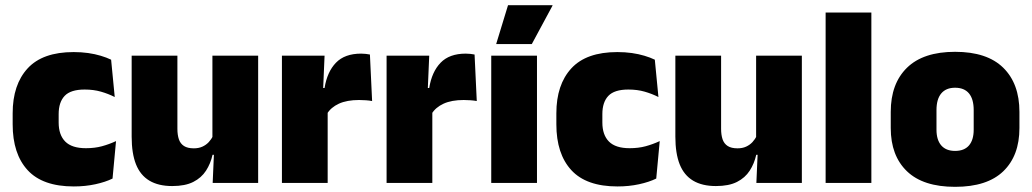

<svg xmlns="http://www.w3.org/2000/svg" viewBox="-20 -708 3994 743"><path d="M265.5 13.5Q145 13.5 87 -49.5Q29 -112.5 29 -227V-269.5Q29 -380.5 87 -443.5Q145 -506.5 265 -506.5Q294.5 -506.5 321 -502.8Q347.5 -499 370 -492.2Q392.5 -485.5 410 -477L424 -332.5Q399.5 -345 371 -353.2Q342.5 -361.5 307.5 -361.5Q253.5 -361.5 230.2 -337Q207 -312.5 207 -266.5V-234Q207 -186 232.5 -160.2Q258 -134.5 312.5 -134.5Q346.5 -134.5 374.2 -142Q402 -149.5 429 -162L415.5 -17Q388 -3.5 349 5Q310 13.5 265.5 13.5Z M666.5 -492.5V-209.5Q666.5 -186 672.2 -169Q678 -152 692 -143Q706 -134 730 -134Q749 -134 763.2 -140.5Q777.5 -147 787.8 -158Q798 -169 804 -182L831 -109H802.5Q795 -75 777.2 -47.5Q759.5 -20 728 -4Q696.5 12 646.5 12Q593 12 558 -9Q523 -30 506.2 -72.2Q489.5 -114.5 489.5 -179V-492.5ZM979 -492.5V0H803L808.5 -126.5L802 -144.5V-492.5Z M1245.5 -267.5 1194.5 -367.5H1236Q1246 -430 1280 -465.2Q1314 -500.5 1377.5 -500.5Q1387 -500.5 1395.2 -499.5Q1403.5 -498.5 1411.5 -497L1420 -317Q1410 -319 1396.2 -320Q1382.5 -321 1369.5 -321Q1322.5 -321 1291.5 -306.8Q1260.5 -292.5 1245.5 -267.5ZM1071 0V-492.5H1236L1229 -329.5H1248V0Z M1650.5 -267.5 1599.5 -367.5H1641Q1651 -430 1685 -465.2Q1719 -500.5 1782.5 -500.5Q1792 -500.5 1800.2 -499.5Q1808.5 -498.5 1816.5 -497L1825 -317Q1815 -319 1801.2 -320Q1787.5 -321 1774.5 -321Q1727.5 -321 1696.5 -306.8Q1665.5 -292.5 1650.5 -267.5ZM1476 0V-492.5H1641L1634 -329.5H1653V0Z M1881 0V-492.5H2058V0ZM1946 -688H2118V-686L2038 -537.5H1900.5V-539Z M2369.5 13.5Q2249 13.5 2191 -49.5Q2133 -112.5 2133 -227V-269.5Q2133 -380.5 2191 -443.5Q2249 -506.5 2369 -506.5Q2398.5 -506.5 2425 -502.8Q2451.5 -499 2474 -492.2Q2496.5 -485.5 2514 -477L2528 -332.5Q2503.5 -345 2475 -353.2Q2446.5 -361.5 2411.5 -361.5Q2357.5 -361.5 2334.2 -337Q2311 -312.5 2311 -266.5V-234Q2311 -186 2336.5 -160.2Q2362 -134.5 2416.5 -134.5Q2450.5 -134.5 2478.2 -142Q2506 -149.5 2533 -162L2519.5 -17Q2492 -3.5 2453 5Q2414 13.5 2369.5 13.5Z M2770.5 -492.5V-209.5Q2770.5 -186 2776.2 -169Q2782 -152 2796 -143Q2810 -134 2834 -134Q2853 -134 2867.2 -140.5Q2881.5 -147 2891.8 -158Q2902 -169 2908 -182L2935 -109H2906.5Q2899 -75 2881.2 -47.5Q2863.5 -20 2832 -4Q2800.5 12 2750.5 12Q2697 12 2662 -9Q2627 -30 2610.2 -72.2Q2593.5 -114.5 2593.5 -179V-492.5ZM3083 -492.5V0H2907L2912.5 -126.5L2906 -144.5V-492.5Z M3175 0V-659.5H3352V0Z M3676 15Q3552.5 15 3489.8 -45.2Q3427 -105.5 3427 -212.5V-275Q3427 -384.5 3490 -446Q3553 -507.5 3676 -507.5Q3799.5 -507.5 3862.2 -446Q3925 -384.5 3925 -275V-212.5Q3925 -105.5 3862.5 -45.2Q3800 15 3676 15ZM3676 -124Q3711.5 -124 3729.8 -145.2Q3748 -166.5 3748 -206V-282Q3748 -324.5 3729.8 -346.5Q3711.5 -368.5 3676 -368.5Q3641 -368.5 3622.5 -346.5Q3604 -324.5 3604 -282V-206Q3604 -166.5 3622.5 -145.2Q3641 -124 3676 -124Z"/></svg>

Font: Anek Tamil ExtraBold
Style: Regular
Weight: 800
Designer: Aadarsh Rajan (Tamil), Yesha Goshar (Latin)
Foundry: Ek Type
Version: Version 1.003